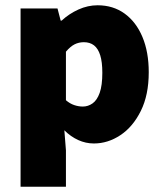

<svg xmlns="http://www.w3.org/2000/svg" viewBox="-20 -532 620 728"><path d="M58 176V-500H198L210 -454H214Q242 -480 277.5 -496Q313 -512 350 -512Q409 -512 452.5 -480.5Q496 -449 520 -392Q544 -335 544 -258Q544 -172 514 -111.5Q484 -51 436.5 -19.5Q389 12 336 12Q305 12 276.5 -1Q248 -14 224 -38L230 38V176ZM294 -128Q314 -128 331 -140Q348 -152 358 -180Q368 -208 368 -256Q368 -297 360 -322.5Q352 -348 336.5 -360Q321 -372 298 -372Q279 -372 263 -364Q247 -356 230 -336V-152Q245 -139 261.5 -133.5Q278 -128 294 -128Z"/></svg>

Font: Source Sans 3 Black
Style: Regular
Weight: 900
Designer: Paul D. Hunt
Foundry: Adobe
Version: Version 3.046;hotconv 1.0.118;makeotfexe 2.5.65603